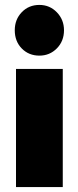

<svg xmlns="http://www.w3.org/2000/svg" viewBox="-20 -760 318 780"><path d="M40 -637Q40 -681 68.5 -710.5Q97 -740 140 -740Q182 -740 211 -710Q240 -680 240 -637Q240 -593 211 -563.5Q182 -534 140 -534Q97 -534 68.5 -563Q40 -592 40 -637ZM45 -480H235V0H45Z"/></svg>

Font: Readiness ExtraBold
Style: Regular
Weight: 800
Designer: Katatrad Team
Foundry: CadsonDemak
Version: Version 1.00;January 16, 2020;FontCreator 12.0.0.2550 64-bit